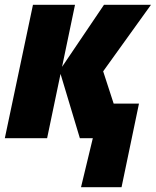

<svg xmlns="http://www.w3.org/2000/svg" viewBox="-21 -573 646 796"><path d="M314.9 203.1 363.8 0H310.1L230 -266.6L174.3 0H-1L115.7 -553.2H290L236.3 -295.9L410.2 -553.2H605L406.7 -277.3L450.2 -143.6H555.2L482.9 203.1Z"/></svg>

Font: Open Sans SemiCondensed ExtraBold
Style: Italic
Weight: 800
Width: 4
Italic angle: -12°
Designer: Monotype Design Team
Foundry: Monotype Imaging Inc.
Version: Version 3.003